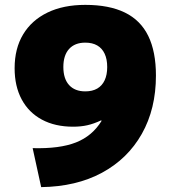

<svg xmlns="http://www.w3.org/2000/svg" viewBox="-20 -760 700 788"><path d="M330 -740Q428 -740 492.5 -708.5Q557 -677 588.5 -612.5Q620 -548 620 -450Q620 -313 562 -210.5Q504 -108 398.5 -51Q293 6 149 8L114 -152Q225 -149 292 -175.5Q359 -202 397 -264L395 -266Q365 -252 338.5 -246Q312 -240 280 -240Q206 -240 152 -269Q98 -298 69 -352Q40 -406 40 -480Q40 -561 75 -619Q110 -677 175 -708.5Q240 -740 330 -740ZM330 -585Q287 -585 263.5 -559Q240 -533 240 -485Q240 -437 263.5 -411Q287 -385 330 -385Q359 -385 379 -396.5Q399 -408 409.5 -430.5Q420 -453 420 -485Q420 -517 409.5 -539.5Q399 -562 379 -573.5Q359 -585 330 -585Z"/></svg>

Font: M PLUS 2 Black
Style: Regular
Weight: 900
Designer: Coji Morishita
Foundry: UNDERFOREST DESIGN
Version: Version 1.001